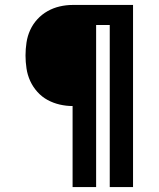

<svg xmlns="http://www.w3.org/2000/svg" viewBox="-20 -755 640 775"><path d="M273 0V-327Q247 -327 221 -333Q195 -339 172 -351.5Q149 -364 131 -384Q113 -404 102 -428Q91 -452 87 -478.5Q83 -505 83 -531Q83 -557 87 -583.5Q91 -610 102 -634Q113 -658 131 -677.5Q149 -697 172 -710Q195 -723 221 -729Q247 -735 273 -735H517V0H423V-654H368V0Z"/></svg>

Font: Iosevka Etoile Semibold
Style: Regular
Weight: 600
Designer: Belleve Invis
Foundry: Belleve Invis
Version: Version 22.1.2; ttfautohint (v1.8.4)